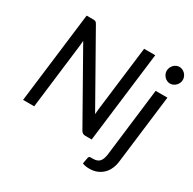

<svg xmlns="http://www.w3.org/2000/svg" viewBox="-193 -933 1325 1315"><g transform="rotate(30 470.0 -275.5)"><path d="M186 -717.5Q199 -717.5 205 -714.5Q211 -711.5 217.5 -700.5L522 -162Q523 -174.5 524 -185.5Q525 -196.5 526 -206.5L589 -717.5H677L588.5 0H538.5Q526.5 0 519 -4.2Q511.5 -8.5 504.5 -18.5L200.5 -556L197.5 -519.5L134 0H46L134.5 -717.5ZM894.5 -507.5 828 34Q824.5 65 813 92Q801.5 119 782 138.8Q762.5 158.5 735.5 170Q708.5 181.5 674 181.5Q656.5 181.5 643.8 179.2Q631 177 618.5 172L628 120.5Q629.5 116 631.8 113.8Q634 111.5 637.8 110.8Q641.5 110 647.2 110Q653 110 661.5 110Q696.5 110 713.2 92Q730 74 735.5 34L801.5 -507.5ZM925.5 -665Q925.5 -651.5 920 -639.8Q914.5 -628 905.5 -619Q896.5 -610 884.8 -604.8Q873 -599.5 860.5 -599.5Q848.5 -599.5 837 -604.8Q825.5 -610 817 -619Q808.5 -628 803.2 -639.8Q798 -651.5 798 -665Q798 -678.5 803.2 -690.5Q808.5 -702.5 817.2 -711.8Q826 -721 837.5 -726.2Q849 -731.5 861 -731.5Q873.5 -731.5 885.2 -726.2Q897 -721 906 -712Q915 -703 920.2 -690.8Q925.5 -678.5 925.5 -665Z"/></g></svg>

Font: Lato Medium
Style: Italic
Weight: 500
Italic angle: -7°
Designer: Lukasz Dziedzic
Foundry: tyPoland Lukasz Dziedzic
Version: Version 2.006; 2014-01-15